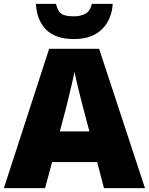

<svg xmlns="http://www.w3.org/2000/svg" viewBox="-20 -968 766 988"><path d="M515 0 480 -134H248L212 0H0L233 -717H490L726 0ZM409 -409Q404 -428 395 -463.5Q386 -499 377 -537Q368 -575 363 -599Q359 -575 350.5 -539Q342 -503 333.5 -468Q325 -433 319 -409L288 -292H440ZM560 -948Q555 -866 503.5 -816.5Q452 -767 361 -767Q266 -767 217.5 -815.5Q169 -864 165 -948H268Q279 -906 299.5 -895Q320 -884 361 -884Q393 -884 418 -896.5Q443 -909 453 -948Z"/></svg>

Font: Noto Sans Syriac Western Black
Style: Regular
Weight: 900
Designer: Patrick Giasson and the Monotype Design Team
Foundry: Monotype Imaging Inc.
Version: Version 3.000; ttfautohint (v1.8.4.7-5d5b)